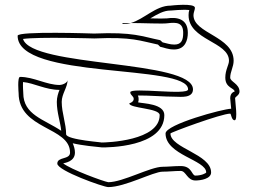

<svg xmlns="http://www.w3.org/2000/svg" viewBox="-20 -788 1051 784"><path d="M634 -624C559 -639 526 -658 364 -651C364 -651 52 -662 52 -642C52 -461 748 -529 748 -423C748 -397 512 -433 512 -411C512 -399 526 -396 526 -384C526 -371 508 -366 508 -366C508 -345 632 -347 632 -318C632 -213 417 -206 392 -206C416 -206 250 -216 250 -240C250 -283 232 -327 232 -372C232 -405 256 -431 256 -462C256 -449 233 -441 224 -441C170 -441 118 -474 62 -474C50 -474 56 -408 56 -408C56 -258 266 -271 266 -165C266 -135 214 -149 214 -120C214 -91 403 -24 422 -24C491 -24 606 -87 644 -87C668 -87 692 -90 718 -90C740 -90 744 -51 778 -51C798 -51 842 -57 842 -84C842 -159 676 -183 676 -243C676 -247 884 -324 920 -324C924 -324 925 -297 938 -297C952 -297 940 -373 940 -387C940 -393 958 -399 958 -414C958 -446 920 -454 920 -471C920 -495 934 -515 934 -540C934 -640 770 -651 770 -726C770 -737 776 -748 776 -756C776 -777 676 -765 676 -765C616 -765 569 -710 514 -694C562 -694 645 -690 664 -693C703 -698 728 -695 728 -654C728 -626 722 -606 692 -606C673 -606 659 -612 644 -615ZM514 -694C486 -694 469 -694 484 -690C494 -690 505 -691 514 -694ZM753 -747C751 -741 750 -735 750 -726C750 -624 915 -618 915 -540C915 -523 900 -503 900 -471C900 -428 938 -429 938 -414C938 -414 920 -411 920 -387C920 -378 923 -362 924 -344C892 -344 656 -280 656 -243C656 -155 822 -135 822 -84C822 -81 803 -71 778 -71C762 -71 765 -110 718 -110C691 -110 666 -107 644 -107C594 -107 482 -44 422 -44C403 -47 269 -96 238 -121C245 -123 286 -128 286 -165C286 -179 282 -191 277 -203C314 -194 376 -188 397 -186C414 -186 651 -185 651 -318C651 -365 565 -365 544 -370C546 -376 546 -379 546 -384C546 -389 545 -394 543 -398C582 -399 650 -393 699 -393C716 -393 768 -386 768 -423C768 -545 109 -512 74 -629C139 -638 364 -631 365 -631C522 -638 552 -621 625 -606L634 -597C650 -594 665 -586 691 -586C737 -586 747 -625 747 -654C747 -712 702 -719 662 -713C656 -712 623 -712 594 -713C624 -731 649 -745 676 -745H678C679 -745 728 -750 753 -747ZM74 -453C119 -449 166 -421 223 -421C218 -409 212 -391 212 -372C212 -328 227 -288 230 -254C160 -301 75 -319 75 -408V-409C75 -410 73 -436 74 -453Z"/></svg>

Font: CISF Camouflage Kit
Style: OuLn
Weight: 400
Designer: Robert Jablonski, Jasper
Foundry: Cannot Into Space Fonts
Version: Version 1.27